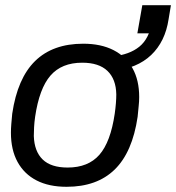

<svg xmlns="http://www.w3.org/2000/svg" viewBox="-20 -706 677 738"><path d="M236 12Q168 12 120.5 -12.5Q73 -37 47.5 -83.5Q22 -130 22 -196Q22 -212 23.5 -230Q25 -248 27 -269Q47 -405 115 -471.5Q183 -538 300 -538Q368 -538 416 -513.5Q464 -489 489.5 -443.5Q515 -398 515 -333Q515 -316 513 -298Q511 -280 509 -257Q489 -121 421 -54.5Q353 12 236 12ZM240 -62Q319 -62 362 -111Q405 -160 421 -269Q424 -290 425.5 -309Q427 -328 427 -343Q426 -402 393 -433.5Q360 -465 296 -465Q217 -465 174 -415.5Q131 -366 115 -257Q112 -236 111 -217Q110 -198 110 -183Q112 -124 144 -93Q176 -62 240 -62ZM413 -433V-489Q478 -496 515.5 -526.5Q553 -557 563 -618L628 -632Q615 -546 561 -494.5Q507 -443 413 -433ZM508 -578 527 -686H637L628 -632L577 -578Z"/></svg>

Font: Archivo VF Beta
Style: Italic
Weight: 400
Italic angle: -10°
Designer: Hector Gatti
Foundry: Omnibus-Type
Version: Version 1.002